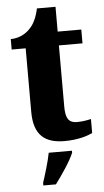

<svg xmlns="http://www.w3.org/2000/svg" viewBox="-59 -697 520 956"><g transform="rotate(-5 200.5 -219.5)"><path d="M243 10C313 10 361 -7 383 -18V-88C363 -83 338 -79 313 -79C269 -79 256 -105 256 -163V-467H374V-536H256V-660H163C154 -616 138 -584 120 -565C102 -544 69 -520 20 -519V-467H90V-149C90 -31 147 10 243 10ZM118 208V221H181C213 178 258 113 275 71V61H159C151 104 131 169 118 208Z"/></g></svg>

Font: Noto Serif Sinhala SemiCondensed ExtraBold
Style: Regular
Weight: 800
Width: 4
Designer: Jelle Bosma - Monotype Design Team
Foundry: Monotype Imaging Inc.
Version: Version 2.007